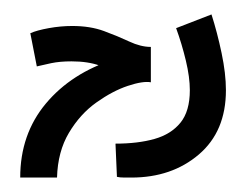

<svg xmlns="http://www.w3.org/2000/svg" viewBox="-20 -850 333 266"><path d="M8 -604Q8 -664 43.5 -706.5Q79 -749 139 -768L154 -741Q135 -753 118.5 -759Q102 -765 79 -765Q63 -765 51 -762.5Q39 -760 31 -758L22 -804Q31 -808 47.5 -811Q64 -814 80 -814Q105 -814 124 -807Q143 -800 159 -792.5Q175 -785 189 -785V-736Q178 -738 157 -731Q136 -724 113.5 -708Q91 -692 75.5 -666Q60 -640 59 -604ZM162 -604Q159 -604 152.5 -604Q146 -604 142 -605L140 -651Q171 -651 194 -657.5Q217 -664 230 -680Q243 -696 243 -725Q243 -743 237.5 -766Q232 -789 224 -811L273 -830Q281 -805 287 -776.5Q293 -748 293 -725Q293 -668 255.5 -636Q218 -604 162 -604Z"/></svg>

Font: Farlight84_Sys_V01
Style: Regular
Weight: 400
Designer: Ryoko NISHIZUKA  (kana, bopomofo & ideographs); Paul D. Hunt (Latin, Greek & Cyrillic); Sandoll Communications , Soo-you
Foundry: Adobe
Version: Version 2.004;October 29, 2024;FontCreator 14.0.0.2814 64-bi